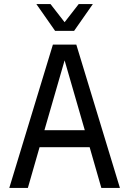

<svg xmlns="http://www.w3.org/2000/svg" viewBox="-20 -931 640 951"><path d="M26 0 242 -710H358L574 0H482L424 -202H176L118 0ZM300 -632 200 -286H400ZM160 -911H230L300 -821L370 -911H440L347 -778H253Z"/></svg>

Font: Geist Mono
Style: Regular
Weight: 400
Monospace: yes
Designer: Basement.studio, Andrés Briganti, Mateo Zaragoza
Foundry: Basement.studio, Vercel, Andrés Briganti, Guido Ferreyra, Mateo Zaragoza
Version: Version 1.500; ttfautohint (v1.8.4.7-5d5b)